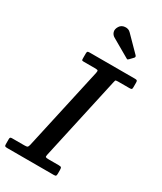

<svg xmlns="http://www.w3.org/2000/svg" viewBox="-279 -1077 980 1162"><g transform="rotate(30 211.0 -496.0)"><path d="M-37 -17V-52Q-37 -61 -33.5 -63.5Q-30 -66 -21.5 -66H63.5Q80.5 -66 85 -69.2Q89.5 -72.5 93 -86.5L220.5 -663Q223.5 -677.5 220 -680.8Q216.5 -684 198 -684H121.5Q111 -684 109.2 -687Q107.5 -690 107.5 -700.5V-732Q107.5 -743.5 110.5 -746.8Q113.5 -750 124.5 -750H442Q452.5 -750 456 -747Q459.5 -744 459.5 -732.5V-700.5Q459.5 -689 455.8 -686.5Q452 -684 440.5 -684H360.5Q345 -684 343.2 -679.5Q341.5 -675 339 -663L212 -86.5Q208.5 -72 212.8 -69Q217 -66 235.5 -66H303Q318.5 -66 321.8 -61.8Q325 -57.5 325 -42V-20Q325 -8 322.2 -4Q319.5 0 308 0H-18Q-29.5 0 -33.2 -2.8Q-37 -5.5 -37 -17ZM197 -970Q209 -989 233.5 -991.2Q258 -993.5 273.5 -977L373.5 -875.5Q382.5 -866.5 374 -857.5L351.5 -834Q347 -829.5 344.5 -828.5Q342 -827.5 336.5 -831L211.5 -903Q194.5 -912.5 189 -930.5Q183.5 -948.5 197 -970Z"/></g></svg>

Font: Besley* Medium
Style: Italic
Weight: 500
Italic angle: -13°
Designer: Owen Earl
Foundry: indestructible type*
Version: Version 3.000; ttfautohint (v1.8.3)